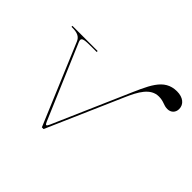

<svg xmlns="http://www.w3.org/2000/svg" viewBox="-156 -872 1072 1072"><g transform="rotate(45 380.0 -336.0)"><path d="M488.5 -448 310.5 -40C306 -29.5 302 -24.5 298.5 -24.5C295 -24.5 291.5 -29.5 287 -40L100.5 -478.5C97.5 -485 96 -490 96 -494.5C96 -510.5 117.5 -512.5 171 -512.5H209V-520H10V-512.5H15.5C57 -512.5 78.5 -502 89.5 -475.5L290 1.5H303.5L498.5 -445C530 -517 565 -582.5 630.5 -582.5C671 -582.5 682 -566 713 -566C741 -566 760 -585 760 -613C760 -650 729 -674.5 682 -674.5C579 -674.5 548 -583.5 488.5 -448Z"/></g></svg>

Font: ZnikomitNo24
Style: Regular
Weight: 500
Designer: gluk
Foundry: gluk
Version: Version 0.55